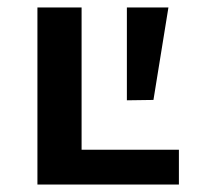

<svg xmlns="http://www.w3.org/2000/svg" viewBox="-20 -493 530 513"><path d="M458 -93V0H80V-473H198V-93ZM390 -226 319 -225V-473H430Z"/></svg>

Font: Ysabeau SC
Style: Bold
Weight: 700
Designer: Christian Thalmann (Catharsis Fonts)
Version: Version 0.003